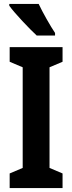

<svg xmlns="http://www.w3.org/2000/svg" viewBox="-20 -953 366 973"><path d="M176 -933H27V-924C53 -887 131 -805 166 -773H259V-786C237 -818 195 -892 176 -933ZM297 0V-74L231 -102V-612L297 -640V-714H29V-640L95 -612V-102L29 -74V0Z"/></svg>

Font: Noto Sans Myanmar UI ExtraCondensed
Style: Bold
Weight: 700
Width: 2
Designer: Monotype Design Team
Foundry: Monotype Imaging Inc.
Version: Version 2.103